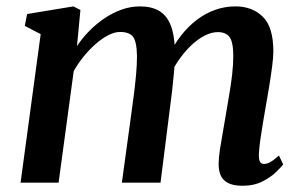

<svg xmlns="http://www.w3.org/2000/svg" viewBox="-20 -586 968 616"><path d="M238 -554 227 -438Q244 -464 266.8 -487Q289.5 -510 316 -527.8Q342.5 -545.5 371 -555.5Q399.5 -565.5 429 -565.5Q465.5 -565.5 489.8 -551.5Q514 -537.5 526.8 -507.2Q539.5 -477 541 -427Q541.5 -420.5 541.2 -413.2Q541 -406 540.5 -398.2Q540 -390.5 539 -382.5L521 -406.5Q538 -442.5 560.8 -471.8Q583.5 -501 611 -522Q638.5 -543 669.8 -554.2Q701 -565.5 735.5 -565.5Q789 -565.5 823 -532.5Q857 -499.5 857 -421Q857 -402.5 853 -372Q849 -341.5 843.5 -308Q838 -274.5 833 -246.5Q828.5 -221 823.8 -192.8Q819 -164.5 815.2 -137.8Q811.5 -111 810.5 -90.5Q810 -73 814.5 -66.5Q819 -60 826.5 -60Q836.5 -60 847.2 -66Q858 -72 875 -87L888.5 -58.5Q883 -51 866.2 -34.5Q849.5 -18 822.2 -4Q795 10 758.5 10Q727 10 710 0.2Q693 -9.5 687 -25.8Q681 -42 681.5 -61Q681.5 -79 685.5 -105.5Q689.5 -132 695 -162Q700.5 -192 705 -220.5Q709.5 -248 715.2 -280.8Q721 -313.5 724.8 -346.8Q728.5 -380 728.5 -408.5Q728 -452.5 716 -467.8Q704 -483 679 -483Q659 -483 636.8 -471.8Q614.5 -460.5 592.8 -439.8Q571 -419 552 -391.2Q533 -363.5 520 -330L541 -401.5Q540.5 -378.5 538 -351.5Q535.5 -324.5 532.5 -297.2Q529.5 -270 526 -245.5L495 0H371L401 -219Q405 -247.5 409.2 -280.2Q413.5 -313 416.5 -346Q419.5 -379 419.5 -407Q418.5 -454 406.2 -468.8Q394 -483.5 365 -483.5Q348 -483.5 328.2 -473.5Q308.5 -463.5 288.2 -446Q268 -428.5 249.5 -406Q231 -383.5 216.5 -358L168 0H46L110.5 -476.5L59.5 -503L67 -541L215.5 -565.5Z"/></svg>

Font: Merriweather 24pt SemiBold
Style: Italic
Weight: 600
Italic angle: -7.8°
Version: Version 2.101